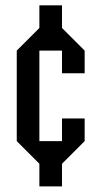

<svg xmlns="http://www.w3.org/2000/svg" viewBox="-20 -603 373 707"><path d="M208.3 -83.3V-166.7H291.7V-83.3L208.3 0V83.3H125V0L41.7 -83.3V-416.7L125 -500V-583.3H208.3V-500L291.7 -416.7V-333.3H208.3V-416.7H125V-83.3Z"/></svg>

Font: Yulong
Style: Regular
Weight: 400
Designer: GGBotNet
Foundry: f0n7.com
Version: 1.00